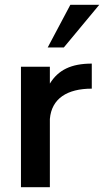

<svg xmlns="http://www.w3.org/2000/svg" viewBox="-20 -777 432 797"><path d="M187 -283C194 -368 259 -409 361 -409V-513C276 -513 222 -487 187 -430V-500H67V0H187ZM392 -757H272L178 -580H245Z"/></svg>

Font: Perun SemiBold
Style: Regular
Weight: 600
Foundry: Copyright (c) Stefan Peev, Context Ltd, 2016
Version: Version 1.089